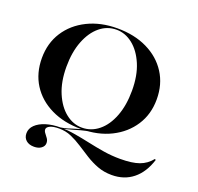

<svg xmlns="http://www.w3.org/2000/svg" viewBox="-133 -727 1098 1064"><g transform="rotate(20 416.0 -194.5)"><path d="M172.6 192.7Q142.7 192.7 125.4 177.4Q108.1 162.1 108.1 136.3Q108.1 108.1 130.2 86.7Q152.4 65.3 189.9 53.6Q227.4 41.9 274.2 41.9Q316.9 41.9 361.7 49.6Q406.5 57.3 452.8 67.3Q499.2 77.4 546.8 85.1Q594.4 92.7 644.4 92.7Q714.5 92.7 756 77.8Q797.6 62.9 825.8 27.4L832.3 30.6Q807.3 109.7 755.6 151.2Q704 192.7 630.6 192.7Q584.7 192.7 546.4 178.2Q508.1 163.7 474.2 142.3Q440.3 121 408.1 100Q375.8 79 342.3 64.5Q308.9 50 270.2 50Q235.5 50 216.9 58.9Q198.4 67.7 198.4 80.6Q198.4 91.1 206.9 101.6Q215.3 112.1 223.4 123.8Q231.5 135.5 231.5 150Q231.5 168.5 214.9 180.6Q198.4 192.7 172.6 192.7ZM280.6 45.2 265.3 43.5Q292.7 39.5 313.3 33.5Q333.9 27.4 352.8 21Q371.8 14.5 394 8.5Q416.1 2.4 446 -1.6V5.6Q410.5 11.3 385.5 18.1Q360.5 25 336.7 32.3Q312.9 39.5 280.6 45.2ZM383.9 11.3Q283.1 11.3 206.9 -25.8Q130.6 -62.9 88.3 -129.4Q46 -196 46 -284.7Q46 -372.6 89.1 -439.5Q132.3 -506.5 208.9 -544.4Q285.5 -582.3 383.9 -582.3Q484.7 -582.3 560.9 -545.2Q637.1 -508.1 679.8 -441.5Q722.6 -375 722.6 -286.3Q722.6 -198.4 679 -131.5Q635.5 -64.5 559.3 -26.6Q483.1 11.3 383.9 11.3ZM385.5 2.4Q440.3 2.4 483.9 -33.1Q527.4 -68.5 552.4 -133.5Q577.4 -198.4 577.4 -285.5Q577.4 -374.2 550 -438.7Q522.6 -503.2 478.2 -538.3Q433.9 -573.4 382.3 -573.4Q327.4 -573.4 284.3 -537.9Q241.1 -502.4 215.7 -437.5Q190.3 -372.6 190.3 -285.5Q190.3 -197.6 217.7 -132.7Q245.2 -67.7 289.5 -32.7Q333.9 2.4 385.5 2.4Z"/></g></svg>

Font: Playfair 144pt SemiExpanded ExtraBold
Style: Regular
Weight: 800
Width: 6
Designer: Claus Eggers Sørensen
Foundry: Claus Eggers Sørensen
Version: Version 2.203